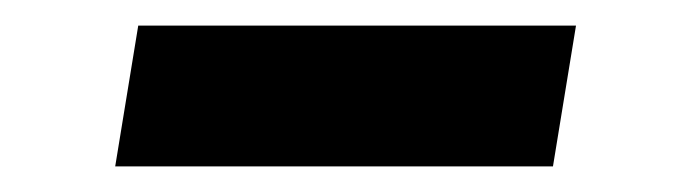

<svg xmlns="http://www.w3.org/2000/svg" viewBox="-20 -415 540 150"><path d="M412 -285H70L88 -395H430Z"/></svg>

Font: Iosevka Aile Extrabold
Style: Italic
Weight: 800
Italic angle: -9°
Designer: Belleve Invis
Foundry: Belleve Invis
Version: Version 31.1.0; ttfautohint (v1.8.4)